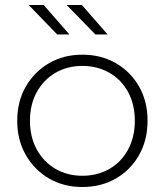

<svg xmlns="http://www.w3.org/2000/svg" viewBox="-20 -745 660 769"><path d="M310 4Q235 4 176.5 -30Q118 -64 83.5 -124Q49 -184 49 -261Q49 -339 83.5 -398.5Q118 -458 176.5 -492Q235 -526 310 -526Q385 -526 444 -492Q503 -458 537 -398.5Q571 -339 571 -261Q571 -184 537 -124Q503 -64 444 -30Q385 4 310 4ZM310 -41Q370 -41 418 -68.5Q466 -96 493 -146Q520 -196 520 -261Q520 -327 493 -376.5Q466 -426 418 -453.5Q370 -481 310 -481Q250 -481 202.5 -453.5Q155 -426 127.5 -376.5Q100 -327 100 -261Q100 -196 127.5 -146Q155 -96 202.5 -68.5Q250 -41 310 -41ZM362 -607 247 -725H308L411 -607ZM209 -607 95 -725H155L258 -607Z"/></svg>

Font: Montserrat Z Light
Style: Regular
Weight: 300
Designer: Julieta Ulanovsky
Foundry: Julieta Ulanovsky
Version: Version 8.000